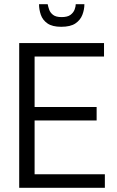

<svg xmlns="http://www.w3.org/2000/svg" viewBox="-20 -890 553 910"><path d="M71 0V-686H473V-622H144V-383H438V-319H144V-64H477V0ZM270 -763Q228 -763 205 -779Q182 -795 173.5 -820Q165 -845 165 -870H206Q208 -859 213 -844.5Q218 -830 231.5 -819.5Q245 -809 272 -809Q300 -809 314 -819.5Q328 -830 333.5 -844.5Q339 -859 339 -870H380Q380 -845 370.5 -820Q361 -795 337.5 -779Q314 -763 270 -763Z"/></svg>

Font: Archivo Condensed Light
Style: Regular
Weight: 300
Width: 3
Designer: Hector Gatti
Foundry: Omnibus-Type
Version: Version 2.001